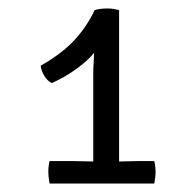

<svg xmlns="http://www.w3.org/2000/svg" viewBox="-20 -759 460 453"><path d="M261 -349H200V-585Q200 -596.5 200.8 -609.5Q201.5 -622.5 202.2 -636Q203 -649.5 203 -662V-735Q210.5 -737.5 218.5 -738.2Q226.5 -739 233 -739Q240 -739 246 -738.2Q252 -737.5 261 -735ZM153 -379Q161.5 -379 176.2 -378.5Q191 -378 200 -378H261Q268.5 -378 284.2 -378.5Q300 -379 308 -379H344Q347 -367 347 -353Q347 -347 346.2 -340.2Q345.5 -333.5 344 -326H97Q94 -342.5 94 -353Q94 -367 97 -379ZM76 -604Q125.5 -632 155.2 -664Q185 -696 203 -735L228 -682Q215.5 -642.5 180.2 -612.2Q145 -582 102 -563Q91.5 -568.5 84.5 -580Q77.5 -591.5 76 -604Z"/></svg>

Font: Signika Negative Light
Style: Regular
Weight: 300
Designer: Anna Giedry
Foundry: Anna Giedry
Version: Version 2.001